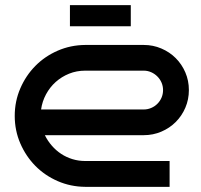

<svg xmlns="http://www.w3.org/2000/svg" viewBox="-20 -724 778 744"><path d="M711.9 -375Q711.9 -338.4 698.2 -306.6Q684.6 -274.9 660.9 -251.2Q637.2 -227.5 605.2 -213.9Q573.2 -200.2 537.1 -200.2H153.8Q164.6 -178.2 180.7 -159.7Q196.8 -141.1 216.8 -127.9Q236.8 -114.7 260.5 -107.4Q284.2 -100.1 310.1 -100.1H637.2V0H310.1Q253.4 -0.5 203.6 -22.2Q153.8 -43.9 116.9 -81.3Q80.1 -118.7 58.6 -168.5Q37.1 -218.3 37.1 -274.9Q37.1 -331.5 58.6 -381.3Q80.1 -431.2 116.9 -468.5Q153.8 -505.9 203.6 -527.6Q253.4 -549.3 310.1 -549.8H537.1Q573.2 -549.8 605.2 -536.1Q637.2 -522.5 660.9 -498.8Q684.6 -475.1 698.2 -443.4Q711.9 -411.6 711.9 -375ZM537.1 -299.8Q552.2 -299.8 565.9 -305.7Q579.6 -311.5 589.8 -321.8Q600.1 -332 606 -345.7Q611.8 -359.4 611.8 -375Q611.8 -390.1 606 -403.8Q600.1 -417.5 589.8 -427.7Q579.6 -438 565.9 -444.1Q552.2 -450.2 537.1 -450.2H310.1Q276.9 -450.2 247.8 -438.5Q218.8 -426.8 196 -406.5Q173.3 -386.2 158.4 -358.6Q143.6 -331.1 139.2 -299.8ZM251 -622.1V-704.1H486.8V-622.1Z"/></svg>

Font: Bruno Ace
Style: Regular
Weight: 400
Designer: Astigmatic (AOETI)
Foundry: Astigmatic (AOETI)
Version: Version 1.000